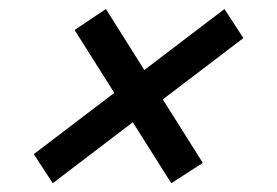

<svg xmlns="http://www.w3.org/2000/svg" viewBox="-20 -462 615 426"><path d="M55 -120 478 -442 520 -377.5 97 -55.5ZM145.5 -395.5 215 -442 430 -100.5 360 -55.5Z"/></svg>

Font: Newsreader 9pt SemiBold
Style: Italic
Weight: 600
Italic angle: -17°
Designer: Hugues Gentile
Foundry: Production Type
Version: Version 1.003